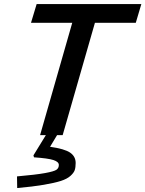

<svg xmlns="http://www.w3.org/2000/svg" viewBox="-20 -675 726 959"><path d="M134.8 -561 163.1 -654.8H686L658.2 -561H454.1L293 0H265.1L230 58.1Q302.7 68.4 330.3 87.4Q357.9 106.4 357.9 139.2Q357.9 160.6 353.3 174.6Q348.6 188.5 331.8 203.6Q314.9 218.8 283.7 228.8Q252.4 238.8 198.5 248Q144.5 257.3 65.9 264.2L64.9 206.1Q159.2 197.8 204.6 189.5Q250 181.2 262 172.9Q273.9 164.6 273.9 148.9Q273.9 133.3 247.3 124.5Q220.7 115.7 149.9 110.8L147 101.1L209 0H180.2L340.8 -561Z"/></svg>

Font: IntelOne Mono Medium
Style: Italic
Weight: 500
Italic angle: -16°
Designer: Fred Shallcrass
Foundry: Frere-Jones Type LLC
Version: Version 1.200;hotconv 1.1.0;makeotfexe 2.6.0;FJTRelease1.2